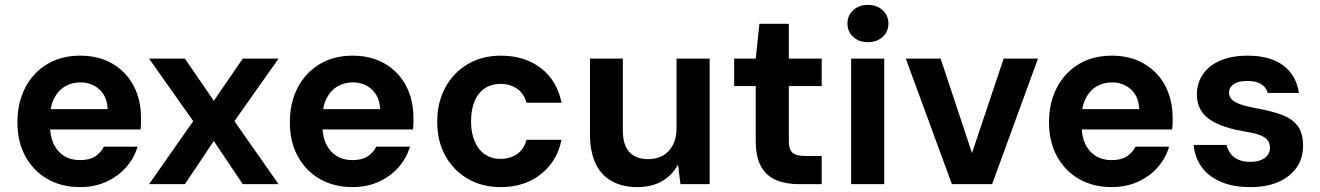

<svg xmlns="http://www.w3.org/2000/svg" viewBox="-20 -751 5383 783"><path d="M307 12Q231 12 173.5 -21Q116 -54 83.5 -113.5Q51 -173 51 -252Q51 -332 83 -393.5Q115 -455 172.5 -489.5Q230 -524 307 -524Q383 -524 439 -491Q495 -458 525 -401Q555 -344 555 -271Q555 -261 555 -249Q555 -237 553 -223H147V-306H419Q417 -357 385.5 -386Q354 -415 308 -415Q273 -415 245 -398.5Q217 -382 200.5 -349.5Q184 -317 184 -267V-238Q184 -195 199 -163.5Q214 -132 241.5 -115Q269 -98 306 -98Q345 -98 368 -113Q391 -128 404 -153H541Q527 -106 494.5 -69Q462 -32 414 -10Q366 12 307 12Z M588 0 768 -257 588 -512H734L852 -340L970 -512H1116L936 -257L1116 0H970L852 -176L734 0Z M1418 12Q1342 12 1284.5 -21Q1227 -54 1194.5 -113.5Q1162 -173 1162 -252Q1162 -332 1194 -393.5Q1226 -455 1283.5 -489.5Q1341 -524 1418 -524Q1494 -524 1550 -491Q1606 -458 1636 -401Q1666 -344 1666 -271Q1666 -261 1666 -249Q1666 -237 1664 -223H1258V-306H1530Q1528 -357 1496.5 -386Q1465 -415 1419 -415Q1384 -415 1356 -398.5Q1328 -382 1311.5 -349.5Q1295 -317 1295 -267V-238Q1295 -195 1310 -163.5Q1325 -132 1352.5 -115Q1380 -98 1417 -98Q1456 -98 1479 -113Q1502 -128 1515 -153H1652Q1638 -106 1605.5 -69Q1573 -32 1525 -10Q1477 12 1418 12Z M2022 12Q1946 12 1887.5 -22Q1829 -56 1796 -116Q1763 -176 1763 -253Q1763 -333 1796 -394Q1829 -455 1887.5 -489.5Q1946 -524 2023 -524Q2120 -524 2186 -473Q2252 -422 2270 -332H2127Q2118 -368 2089.5 -388.5Q2061 -409 2021 -409Q1985 -409 1957.5 -391Q1930 -373 1915.5 -338.5Q1901 -304 1901 -256Q1901 -221 1909.5 -192.5Q1918 -164 1933.5 -144Q1949 -124 1971.5 -113.5Q1994 -103 2021 -103Q2048 -103 2069.5 -112Q2091 -121 2106 -138.5Q2121 -156 2127 -181H2270Q2252 -93 2185.5 -40.5Q2119 12 2022 12Z M2579 12Q2518 12 2474.5 -12.5Q2431 -37 2408.5 -85Q2386 -133 2386 -203V-512H2520V-219Q2520 -160 2546.5 -131Q2573 -102 2624 -102Q2657 -102 2682.5 -116Q2708 -130 2723.5 -158.5Q2739 -187 2739 -228V-512H2874V0H2755L2745 -80Q2723 -38 2681 -13Q2639 12 2579 12Z M3238 0Q3185 0 3145.5 -16.5Q3106 -33 3084 -71.5Q3062 -110 3062 -177V-400H2974V-512H3062L3077 -654H3197V-512H3331V-400H3197V-175Q3197 -141 3212 -128Q3227 -115 3263 -115H3331V0Z M3451 0V-512H3586V0ZM3519 -579Q3483 -579 3459.5 -600.5Q3436 -622 3436 -655Q3436 -688 3459.5 -709.5Q3483 -731 3519 -731Q3556 -731 3579.5 -709.5Q3603 -688 3603 -655Q3603 -622 3579.5 -600.5Q3556 -579 3519 -579Z M3862 0 3674 -512H3816L3944 -127L4073 -512H4213L4026 0Z M4514 12Q4438 12 4380.5 -21Q4323 -54 4290.5 -113.5Q4258 -173 4258 -252Q4258 -332 4290 -393.5Q4322 -455 4379.5 -489.5Q4437 -524 4514 -524Q4590 -524 4646 -491Q4702 -458 4732 -401Q4762 -344 4762 -271Q4762 -261 4762 -249Q4762 -237 4760 -223H4354V-306H4626Q4624 -357 4592.5 -386Q4561 -415 4515 -415Q4480 -415 4452 -398.5Q4424 -382 4407.5 -349.5Q4391 -317 4391 -267V-238Q4391 -195 4406 -163.5Q4421 -132 4448.5 -115Q4476 -98 4513 -98Q4552 -98 4575 -113Q4598 -128 4611 -153H4748Q4734 -106 4701.5 -69Q4669 -32 4621 -10Q4573 12 4514 12Z M5080 12Q5007 12 4956.5 -10.5Q4906 -33 4879 -72Q4852 -111 4848 -160H4982Q4986 -141 4997.5 -125.5Q5009 -110 5029 -100.5Q5049 -91 5078 -91Q5105 -91 5123 -98.5Q5141 -106 5150 -119Q5159 -132 5159 -148Q5159 -170 5146.5 -182.5Q5134 -195 5111 -202.5Q5088 -210 5054 -215Q5014 -222 4979 -233Q4944 -244 4917.5 -261Q4891 -278 4876 -304Q4861 -330 4861 -367Q4861 -412 4885.5 -448Q4910 -484 4956.5 -504Q5003 -524 5068 -524Q5161 -524 5214 -483.5Q5267 -443 5277 -372H5150Q5144 -395 5123 -408Q5102 -421 5067 -421Q5030 -421 5011 -407.5Q4992 -394 4992 -373Q4992 -358 5002.5 -346.5Q5013 -335 5036 -326.5Q5059 -318 5095 -311Q5159 -300 5203 -284.5Q5247 -269 5270.5 -239.5Q5294 -210 5294 -156Q5294 -105 5267.5 -67.5Q5241 -30 5193.5 -9Q5146 12 5080 12Z"/></svg>

Font: DM Sans 12pt
Style: Bold
Weight: 700
Version: Version 4.004;gftools[0.9.30]